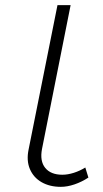

<svg xmlns="http://www.w3.org/2000/svg" viewBox="-20 -720 400 745"><path d="M216 5Q173 5 141.5 -13Q110 -31 96 -64Q82 -97 91 -140L203 -700H254L143 -142Q134 -95 155.5 -68.5Q177 -42 222 -42Q243 -42 266.5 -49.5Q290 -57 311 -70L323 -31Q297 -14 269 -4.5Q241 5 216 5Z"/></svg>

Font: Montserrat Thin Light
Style: Italic
Weight: 300
Italic angle: -11.3°
Version: Version 9.000